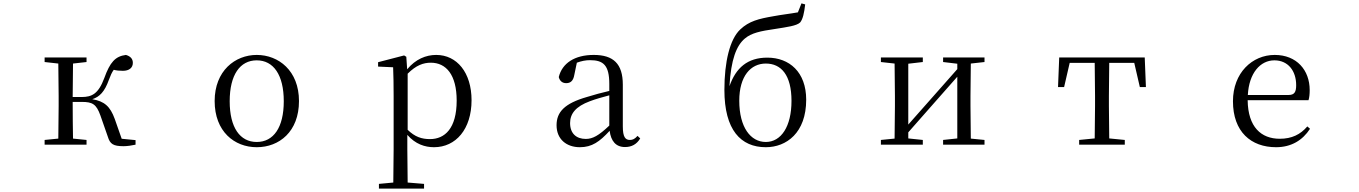

<svg xmlns="http://www.w3.org/2000/svg" viewBox="-20 -856 8040 1136"><path d="M618 -47C631 -4 650 9 711 9C732 9 760 5 782 0V-27L700 -35L659 -152C632 -227 597 -257 526 -269C569 -283 599 -313 624 -383C634 -410 642 -428 653 -443C668 -439 685 -437 707 -437C743 -437 766 -454 766 -484C766 -508 752 -523 725 -531C662 -523 631 -488 597 -394C562 -300 523 -282 463 -282H410L412 -480L492 -489V-516H244V-489L325 -480L327 -288V-229L325 -36L244 -28V0H492V-28L412 -36C411 -92 410 -176 410 -253H464C527 -253 550 -240 574 -173Z M1499 15C1632 15 1749 -77 1749 -258C1749 -438 1628 -531 1499 -531C1371 -531 1250 -437 1250 -258C1250 -78 1367 15 1499 15ZM1499 -16C1400 -16 1339 -101 1339 -257C1339 -413 1400 -499 1499 -499C1598 -499 1659 -413 1659 -257C1659 -101 1598 -16 1499 -16Z M2548 15C2677 15 2770 -92 2770 -263C2770 -427 2683 -531 2561 -531C2500 -531 2439 -506 2389 -446L2384 -520L2371 -528L2217 -488V-462L2306 -458C2308 -408 2309 -355 2309 -287V27L2307 224L2222 232V260H2489V232L2392 224L2390 27V-58C2438 -3 2494 15 2548 15ZM2392 -420C2442 -470 2485 -485 2529 -485C2620 -485 2682 -413 2682 -261C2682 -95 2611 -33 2524 -33C2475 -33 2435 -46 2392 -88Z M3678 14C3717 14 3747 -2 3768 -37L3752 -52C3736 -34 3724 -28 3707 -28C3680 -28 3665 -45 3665 -108V-355C3665 -479 3609 -531 3493 -531C3380 -531 3306 -482 3286 -400C3292 -377 3307 -364 3330 -364C3355 -364 3372 -377 3378 -413L3393 -485C3420 -495 3445 -500 3471 -500C3550 -500 3585 -470 3585 -359V-318C3541 -308 3494 -295 3452 -282C3320 -244 3273 -193 3273 -115C3273 -32 3332 15 3411 15C3483 15 3528 -18 3587 -82C3595 -22 3623 14 3678 14ZM3585 -113C3522 -53 3486 -34 3446 -34C3390 -34 3353 -66 3353 -128C3353 -183 3386 -226 3470 -257C3504 -270 3544 -281 3585 -292Z M4511 -16C4421 -16 4354 -103 4354 -260C4354 -406 4422 -480 4511 -480C4602 -480 4663 -412 4663 -259C4663 -108 4602 -16 4511 -16ZM4511 15C4633 15 4750 -70 4750 -266C4750 -430 4650 -515 4520 -515C4403 -515 4334 -455 4296 -346C4305 -504 4337 -586 4387 -628C4426 -661 4478 -672 4568 -685C4637 -696 4693 -703 4714 -723C4730 -742 4738 -778 4744 -830L4722 -836L4701 -783C4658 -775 4603 -769 4556 -760C4469 -745 4412 -731 4360 -682C4298 -624 4266 -490 4266 -324C4266 -87 4363 15 4511 15Z M5560 -489 5644 -479V-447L5484 -266L5354 -119V-479L5440 -489V-516H5192V-489L5273 -480L5275 -288V-229L5273 -36L5192 -28V0H5440V-28L5354 -37V-73L5509 -249L5644 -402V-37L5560 -28V0H5805V-28L5724 -36L5722 -229V-288L5724 -480L5805 -489V-516H5560Z M6456 0H6635V-28L6543 -37L6541 -229V-288L6543 -484H6691L6724 -341H6760L6753 -516H6247L6240 -341H6276L6309 -484H6457L6459 -288V-229L6457 -37L6365 -28V0Z M7530 15C7620 15 7687 -26 7731 -94L7715 -108C7674 -60 7623 -35 7552 -35C7442 -35 7364 -104 7362 -263H7722C7727 -279 7729 -299 7729 -323C7729 -441 7652 -531 7522 -531C7389 -531 7275 -425 7275 -257C7275 -76 7382 15 7530 15ZM7363 -294C7370 -424 7437 -499 7520 -499C7601 -499 7649 -437 7649 -352C7649 -312 7639 -294 7604 -294Z"/></svg>

Font: Harano Aji Mincho
Style: Regular
Weight: 400
Foundry: Masamichi Hosoda
Version: HaranoAjiMincho-Regular version 20230610;ttx 4.39.4